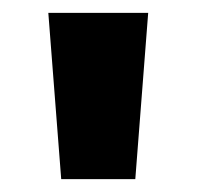

<svg xmlns="http://www.w3.org/2000/svg" viewBox="-20 -734 305 298"><path d="M210 -714 190 -456H75L55 -714Z"/></svg>

Font: Noto Sans Ethiopic SemiCondensed ExtraBold
Style: Regular
Weight: 800
Width: 4
Designer: Monotype Design Team
Foundry: Monotype Imaging Inc.
Version: Version 2.102; ttfautohint (v1.8.4.7-5d5b)